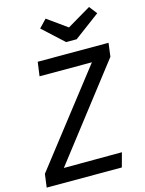

<svg xmlns="http://www.w3.org/2000/svg" viewBox="-141 -989 807 1068"><g transform="rotate(-15 262.5 -455.0)"><path d="M424.5 0H-8.2L1.9 -76.7L415.1 -608.3H113.6L124.7 -689.1H532.5L522.4 -611.3L112.2 -80.8L446.7 -81.8ZM342.1 -828.5 479.2 -909.5 514.4 -864.2 366.3 -753.9H305.7L185.7 -864.2L229 -909.5Z"/></g></svg>

Font: Fira Sans Variable
Style: Italic
Weight: 397
Italic angle: -8°
Designer: Carrois Corporate & Edenspiekermann AG
Foundry: Carrois Corporate GbR & Edenspiekermann AG
Version: Version 4.202